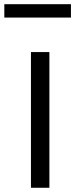

<svg xmlns="http://www.w3.org/2000/svg" viewBox="-58 -885 354 905"><path d="M174.8 -639.6V0H87.9V-639.6ZM276.4 -865.2V-802.2H-37.6V-865.2Z"/></svg>

Font: Yantramanav
Style: Regular
Weight: 400
Version: Version 1.000;PS 1.0;hotconv 1.0.72;makeotf.lib2.5.5900; ttf